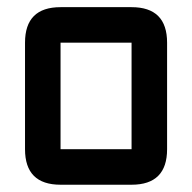

<svg xmlns="http://www.w3.org/2000/svg" viewBox="-20 -508 528 528"><path d="M341.8 0H146.5Q48.8 0 48.8 -97.7V-390.6Q48.8 -488.3 146.5 -488.3H341.8Q439.5 -488.3 439.5 -390.6V-97.7Q439.5 0 341.8 0ZM341.8 -97.7V-390.6H146.5V-97.7Z"/></svg>

Font: BabelStone Runic Norn
Style: Regular
Weight: 400
Designer: Andrew West
Foundry: BabelStone
Version: Version 3.002 March 14, 2022